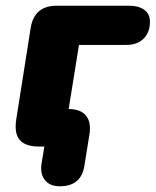

<svg xmlns="http://www.w3.org/2000/svg" viewBox="-20 -512 544 671"><path d="M189 139Q154 139 137 117.5Q120 96 125 61L135 0H114Q69 0 49 -23Q29 -46 37 -96L87 -413Q99 -492 178 -492H430Q465 -492 484.5 -477.5Q504 -463 504 -436Q504 -399 482 -377Q460 -355 421 -355H256L220 -131Q261 -131 280 -108.5Q299 -86 293 -45L275 67Q264 139 189 139Z"/></svg>

Font: Nunito Black
Style: Italic
Weight: 900
Italic angle: -9°
Designer: Vernon Adams
Foundry: Vernon Adams
Version: Version 3.601; ttfautohint (v1.8.2.53-6de2)